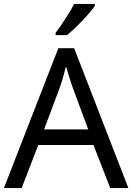

<svg xmlns="http://www.w3.org/2000/svg" viewBox="-20 -964 679 984"><path d="M545 0 459 -221H176L91 0H0L279 -717H360L638 0ZM352 -517Q349 -525 342 -546Q335 -567 328.5 -589.5Q322 -612 318 -624Q313 -604 307.5 -583.5Q302 -563 296.5 -546Q291 -529 287 -517L206 -301H432ZM466 -934Q457 -920 440 -900Q423 -880 402.5 -858.5Q382 -837 361.5 -817.5Q341 -798 323 -784H265V-796Q280 -815 297.5 -841Q315 -867 332 -894.5Q349 -922 360 -944H466Z"/></svg>

Font: Noto Sans NKo Unjoined
Style: Regular
Weight: 400
Designer: Monotype Design Team
Foundry: Monotype Imaging Inc.
Version: Version 2.004